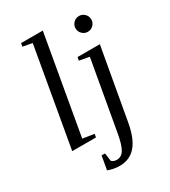

<svg xmlns="http://www.w3.org/2000/svg" viewBox="-217 -800 990 1118"><g transform="rotate(-30 278.0 -240.5)"><path d="M140.1 -34.2 216.8 -22 212.9 0H53.2L168.9 -660.2L106 -671.9L109.9 -693.8H255.9ZM251 212.9Q211.4 212.9 172.9 198.2L189 106.9H211.9L219.2 160.6Q232.4 173.8 253.9 173.8Q285.6 173.8 304 142.6Q322.3 111.3 334 43.9L417 -424.8L350.1 -437L354 -459H503.9L418.9 19Q401.4 117.7 360.1 165.3Q318.8 212.9 251 212.9ZM533.2 -608.9Q533.2 -587.4 517.6 -571.8Q502 -556.2 480 -556.2Q458.5 -556.2 442.9 -571.8Q427.2 -587.4 427.2 -608.9Q427.2 -630.9 442.9 -646.5Q458.5 -662.1 480 -662.1Q502 -662.1 517.6 -646.5Q533.2 -630.9 533.2 -608.9Z"/></g></svg>

Font: Tinos
Style: Italic
Weight: 400
Italic angle: -16.333°
Designer: Steve Matteson
Foundry: Monotype Imaging Inc.
Version: Version 1.32